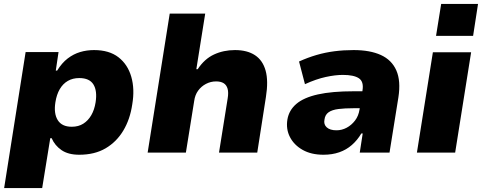

<svg xmlns="http://www.w3.org/2000/svg" viewBox="-20 -774 2445 974"><path d="M1 180 110 -510H277L263 -416H270Q294 -455 323.5 -477.5Q353 -500 386.5 -510Q420 -520 457 -520Q534 -520 581 -483.5Q628 -447 646 -384.5Q664 -322 651 -245Q640 -169 605.5 -111.5Q571 -54 515.5 -21.5Q460 11 382 11Q326 11 292 -12.5Q258 -36 242 -73H235L194 180ZM344 -131Q378 -131 402.5 -146.5Q427 -162 443 -189.5Q459 -217 465 -255Q474 -313 454 -345.5Q434 -378 382 -378Q349 -378 324 -363.5Q299 -349 283 -321.5Q267 -294 261 -255Q252 -198 273 -164.5Q294 -131 344 -131Z M729 0 841 -705H1021L976 -423H983Q1017 -475 1065.5 -497.5Q1114 -520 1172 -520Q1234 -520 1273.5 -494Q1313 -468 1327.5 -415.5Q1342 -363 1329 -282L1285 0H1091L1135 -275Q1140 -305 1134.5 -324Q1129 -343 1114.5 -352Q1100 -361 1076 -361Q1049 -361 1025 -348.5Q1001 -336 985 -314Q969 -292 965 -261L923 0Z M1621 11Q1559 11 1515.5 -13.5Q1472 -38 1451 -78.5Q1430 -119 1438 -168Q1446 -215 1483.5 -247Q1521 -279 1592.5 -295Q1664 -311 1774 -311H1842L1829 -225H1774Q1729 -225 1697 -221Q1665 -217 1647 -204.5Q1629 -192 1626 -167Q1621 -143 1637.5 -128Q1654 -113 1687 -113Q1714 -113 1738.5 -126Q1763 -139 1781 -162.5Q1799 -186 1804 -219L1819 -316Q1826 -360 1800.5 -377Q1775 -394 1719 -394Q1681 -394 1632.5 -383.5Q1584 -373 1527 -347L1497 -462Q1541 -482 1585.5 -495Q1630 -508 1676.5 -514Q1723 -520 1774 -520Q1857 -520 1912 -495Q1967 -470 1990.5 -417Q2014 -364 2001 -280L1956 0H1805L1820 -97H1813Q1793 -63 1765 -38.5Q1737 -14 1701 -1.5Q1665 11 1621 11Z M2192 -592 2218 -754H2405L2380 -592ZM2095 0 2176 -509H2370L2289 0Z"/></svg>

Font: Nunito Sans 6pt Black
Style: Italic
Weight: 900
Italic angle: -9°
Version: Version 3.101;gftools[0.9.27]